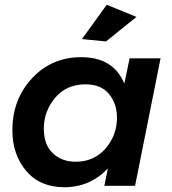

<svg xmlns="http://www.w3.org/2000/svg" viewBox="-20 -780 721 806"><path d="M425 -606 324 -616 428 -760 553 -709ZM250 6Q148 6 90 -62.5Q32 -131 32 -233Q32 -363 114.5 -451.5Q197 -540 321 -540Q456 -540 502 -429L524 -535H654L547 0H418L433 -73Q358 6 250 6ZM297 -101Q375 -101 423 -156.5Q471 -212 471 -286Q471 -345 437.5 -385.5Q404 -426 339 -426Q259 -426 211.5 -369.5Q164 -313 164 -240Q164 -172 202 -136.5Q240 -101 297 -101Z"/></svg>

Font: Argentum Sans Medium
Style: Italic
Weight: 500
Italic angle: -11°
Designer: Julieta Ulanovsky (font), Cristiano Sobral (main changes and remaster)
Foundry: Julieta Ulanovsky (font), Cristiano Sobral (main changes and remaster)
Version: Version 2.007;June 15, 2022;FontCreator 14.0.0.2814 64-bit; 